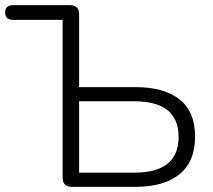

<svg xmlns="http://www.w3.org/2000/svg" viewBox="-23 -725 827 745"><path d="M256 0Q220 0 220 -36V-648H28Q-3 -648 -3 -677Q-3 -705 28 -705H248Q284 -705 284 -669V-387H503Q613 -387 673.5 -339.5Q734 -292 734 -195Q734 -98 673.5 -49Q613 0 503 0ZM284 -55H498Q670 -55 670 -194Q670 -332 498 -332H284Z"/></svg>

Font: Chiron GoRound TC L
Style: Regular
Weight: 300
Designer: Ryoko NISHIZUKA 西塚涼子 (kana, bopomofo & ideographs); Paul D. Hunt (Latin, Greek & Cyrillic); Sandoll Communications 산돌커뮤니
Foundry: Adobe
Version: Version 1.000;hotconv 1.1.1;makeotfexe 2.6.0